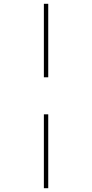

<svg xmlns="http://www.w3.org/2000/svg" viewBox="-20 -885 486 1011"><path d="M234 -865H211V-478H234ZM234 -283H211V106H234Z"/></svg>

Font: Glow Sans SC Normal Thin
Style: Regular
Weight: 100
Designer: Ryoko NISHIZUKA (kana, bopomofo & ideographs); Paul D. Hunt (Latin, Greek & Cyrillic); Sandoll Communications, Soo-young
Version: Version 0.93